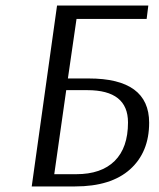

<svg xmlns="http://www.w3.org/2000/svg" viewBox="-20 -670 573 690"><path d="M513 -650 507 -602H255L224 -388H299Q516 -388 516 -229Q516 -123 447.5 -61.5Q379 0 250 0H94L185 -650ZM294 -346H218L175 -44H254Q344 -44 392 -91.5Q440 -139 440 -230Q440 -346 294 -346Z"/></svg>

Font: ArsenalItalic
Style: Italic
Weight: 400
Italic angle: -9°
Designer: Andrij Shevchenko
Foundry: Stairsfor.com
Version: Version 1.000